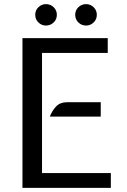

<svg xmlns="http://www.w3.org/2000/svg" viewBox="-20 -912 617 932"><path d="M89 -727H503V-655H184V-72H518V0H89ZM469 -416V-346H222Q233 -375 252.5 -395.5Q272 -416 308 -416ZM151 -840Q151 -862 166.5 -877Q182 -892 203 -892Q225 -892 240.5 -877Q256 -862 256 -840Q256 -818 240.5 -803Q225 -788 203 -788Q182 -788 166.5 -803Q151 -818 151 -840ZM345 -840Q345 -862 360.5 -877Q376 -892 398 -892Q419 -892 434.5 -877Q450 -862 450 -840Q450 -818 434.5 -803Q419 -788 398 -788Q376 -788 360.5 -803Q345 -818 345 -840Z"/></svg>

Font: Expletus Sans
Style: Regular
Weight: 400
Designer: Jasper de Waard
Foundry: Designtown
Version: Version 7.028